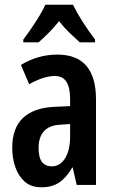

<svg xmlns="http://www.w3.org/2000/svg" viewBox="-20 -786 489 816"><path d="M224 -554Q388 -554 388 -363V0H306L289 -74H287Q263 -32 232.5 -11Q202 10 156 10Q112 10 85 -14Q58 -38 45 -76Q32 -114 32 -158Q32 -242 78 -285Q124 -328 211 -332L278 -335V-366Q278 -413 262.5 -438Q247 -463 213 -463Q166 -463 104 -428L69 -510Q141 -554 224 -554ZM237 -256Q190 -254 167 -228.5Q144 -203 144 -158Q144 -116 158.5 -97.5Q173 -79 200 -79Q235 -79 256.5 -113Q278 -147 278 -207V-259ZM290 -766Q306 -733 331.5 -693Q357 -653 384 -618V-606H319Q300 -623 276 -646Q252 -669 231 -696Q209 -668 185 -644.5Q161 -621 144 -606H79V-618Q95 -639 113.5 -666Q132 -693 148 -719.5Q164 -746 173 -766Z"/></svg>

Font: Noto Sans Kannada ExtraCondensed SemiBold
Style: Regular
Weight: 600
Width: 2
Designer: Jelle Bosma - Monotype Design Team
Foundry: Monotype Imaging Inc.
Version: Version 2.005; ttfautohint (v1.8.4.7-5d5b)